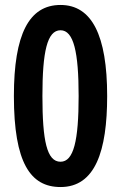

<svg xmlns="http://www.w3.org/2000/svg" viewBox="-20 -744 489 774"><path d="M412 -357C412 -602 350 -724 224 -724C97 -724 36 -606 36 -357C36 -87 103 10 224 10C364 10 412 -135 412 -357ZM151 -357C151 -535 170 -622 224 -622C277 -622 297 -534 297 -357C297 -177 277 -92 224 -92C169 -92 151 -176 151 -357Z"/></svg>

Font: Noto Sans Gujarati ExtraCondensed SemiBold
Style: Regular
Weight: 600
Width: 2
Designer: Jelle Bosma - Monotype Design Team, Universal Thirst
Foundry: Monotype Imaging Inc.
Version: Version 2.106